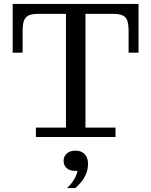

<svg xmlns="http://www.w3.org/2000/svg" viewBox="-20 -702 775 984"><path d="M164 0V-48H318V-682H418V-48H572V0ZM45 -432V-631H173Q130 -631 113 -613Q96 -595 96 -548V-432ZM45 -631V-682H690V-631ZM639 -548Q639 -595 622.5 -613Q606 -631 562 -631H690V-432H639ZM324 262Q347 239 360.5 216.5Q374 194 377 173Q346 177 326 163Q306 149 306 122Q306 99 322.5 84.5Q339 70 367 70Q395 70 413 87Q431 104 431 138Q431 164 422 187Q413 210 398 228.5Q383 247 366 262Z"/></svg>

Font: Montagu Slab
Style: Bold
Weight: 700
Designer: Florian Karsten
Foundry: Florian Karsten
Version: Version 1.000